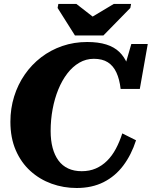

<svg xmlns="http://www.w3.org/2000/svg" viewBox="-20 -930 759 960"><path d="M354.8 -752.6H497L631.6 -890.2L635.4 -910.4H549L393.2 -817.2H481.8L361.8 -910.4H271.8L268 -890.2ZM388.6 -74Q427.4 -74 458.7 -87.5Q490 -101 515.2 -125.9Q540.4 -150.8 559.1 -185.7Q577.8 -220.6 591.4 -263L660.2 -228.6Q637 -156.4 596.6 -102.5Q556.2 -48.6 498 -19.3Q439.8 10 363.2 10Q297.4 10 237.9 -11.5Q178.4 -33 132 -75Q85.6 -117 58.8 -178.8Q32 -240.6 32 -321.2Q32 -387.4 50.6 -447.3Q69.2 -507.2 103.7 -557.1Q138.2 -607 185.8 -643.5Q233.4 -680 291.7 -700Q350 -720 415.8 -720Q471.8 -720 511.6 -707.4Q551.4 -694.8 576.9 -670Q602.4 -645.2 616.9 -609.5Q631.4 -573.8 637.4 -527.6L587.2 -539.4L636.6 -710H718.8L679 -485.2H583.2Q577.6 -533.8 562 -567.5Q546.4 -601.2 519.1 -618.6Q491.8 -636 449.2 -636Q410 -636 376.5 -616.5Q343 -597 316.6 -562.6Q290.2 -528.2 271.6 -482.8Q253 -437.4 243.1 -384.2Q233.2 -331 233.2 -275Q233.2 -227.8 243.1 -190.8Q253 -153.8 272.3 -127.5Q291.6 -101.2 320.9 -87.6Q350.2 -74 388.6 -74Z"/></svg>

Font: Roboto Serif 20pt
Style: Italic
Weight: 400
Italic angle: -10°
Designer: Greg Gazdowicz
Foundry: Commercial Type
Version: Version 1.008